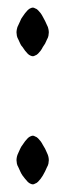

<svg xmlns="http://www.w3.org/2000/svg" viewBox="-20 -479 171 505"><path d="M108.4 -57.6Q108.4 -61.5 107.4 -66.4Q106.4 -71.3 103.5 -77.1Q101.6 -82 98.6 -87.9Q95.7 -92.8 92.8 -97.7Q89.8 -103.5 86.9 -107.4Q84 -111.3 80.1 -115.2Q76.2 -119.1 72.3 -120.1Q69.3 -122.1 66.4 -122.1Q66.4 -122.1 66.4 -122.1Q66.4 -122.1 66.4 -122.1Q63.5 -122.1 59.6 -120.1Q56.6 -119.1 52.7 -115.2Q48.8 -111.3 45.9 -107.4Q43 -103.5 39.1 -97.7Q35.2 -92.8 33.2 -87.9Q30.3 -82 28.3 -77.1Q25.4 -71.3 24.4 -66.4Q23.4 -61.5 23.4 -57.6Q23.4 -57.6 23.4 -57.6Q23.4 -57.6 23.4 -57.6Q23.4 -54.7 24.4 -48.8Q25.4 -43.9 28.3 -39.1Q30.3 -34.2 33.2 -28.3Q35.2 -23.4 39.1 -17.6Q43 -12.7 45.9 -8.8Q48.8 -4.9 52.7 -1Q56.6 2.9 59.6 3.9Q63.5 5.9 66.4 5.9Q66.4 5.9 66.4 5.9Q66.4 5.9 66.4 5.9Q69.3 5.9 72.3 3.9Q76.2 2.9 80.1 -1Q84 -4.9 86.9 -8.8Q89.8 -12.7 92.8 -17.6Q95.7 -23.4 98.6 -28.3Q101.6 -34.2 103.5 -39.1Q106.4 -43.9 107.4 -48.8Q108.4 -54.7 108.4 -57.6Q108.4 -57.6 108.4 -57.6Q108.4 -57.6 108.4 -57.6ZM108.4 -393.6Q108.4 -397.5 107.4 -402.3Q106.4 -408.2 103.5 -413.1Q101.6 -418 98.6 -423.8Q95.7 -429.7 92.8 -434.6Q89.8 -440.4 86.9 -444.3Q84 -448.2 80.1 -452.1Q76.2 -456.1 72.3 -457Q69.3 -459 66.4 -459Q66.4 -459 66.4 -459Q66.4 -459 66.4 -459Q63.5 -459 59.6 -457Q56.6 -456.1 52.7 -452.1Q48.8 -448.2 45.9 -444.3Q43 -440.4 39.1 -434.6Q35.2 -429.7 33.2 -423.8Q30.3 -418 28.3 -413.1Q25.4 -408.2 24.4 -402.3Q23.4 -397.5 23.4 -393.6Q23.4 -393.6 23.4 -393.6Q23.4 -393.6 23.4 -393.6Q23.4 -390.6 24.4 -384.8Q25.4 -379.9 28.3 -375Q30.3 -370.1 33.2 -364.3Q35.2 -359.4 39.1 -355.5Q43 -349.6 45.9 -345.7Q48.8 -341.8 52.7 -337.9Q56.6 -334 59.6 -333Q63.5 -331.1 66.4 -331.1Q66.4 -331.1 66.4 -331.1Q66.4 -331.1 66.4 -331.1Q69.3 -331.1 72.3 -333Q76.2 -334 80.1 -337.9Q84 -341.8 86.9 -345.7Q89.8 -349.6 92.8 -355.5Q95.7 -359.4 98.6 -364.3Q101.6 -370.1 103.5 -375Q106.4 -379.9 107.4 -384.8Q108.4 -390.6 108.4 -393.6Q108.4 -393.6 108.4 -393.6Q108.4 -393.6 108.4 -393.6Z"/></svg>

Font: AgendaMediumCondGoodkids
Style: AgendaMediumCondGoodkids
Weight: 500
Designer: ""
Version: ""